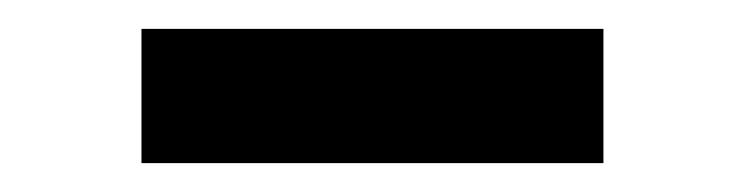

<svg xmlns="http://www.w3.org/2000/svg" viewBox="-20 -336 516 133"><path d="M78 -223V-316H398V-223Z"/></svg>

Font: Nunito Sans 7pt SemiExpanded SemiBold
Style: Regular
Weight: 600
Width: 6
Designer: Vernon Adams
Foundry: Vernon Adams
Version: Version 3.101;gftools[0.9.27]